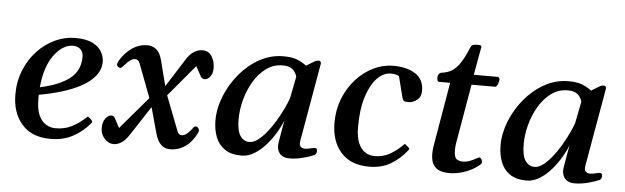

<svg xmlns="http://www.w3.org/2000/svg" viewBox="-44 -787 3101 952"><g transform="rotate(5 1506.5 -310.5)"><path d="M454.6 -389.6Q454.6 -350.6 429.9 -319.6Q405.3 -288.6 362.5 -265.1Q319.8 -241.7 265.9 -225.3Q211.9 -209 152.8 -198.7Q152.8 -193.4 152.8 -187.5Q152.8 -181.6 152.8 -175.8Q152.8 -126 166.5 -96.4Q180.2 -66.9 202.6 -53.7Q225.1 -40.5 249.5 -40.5Q293.5 -40.5 327.9 -57.4Q362.3 -74.2 397.5 -106Q399.9 -108.4 402.3 -110.4Q404.8 -112.3 407.7 -110.4Q412.6 -107.9 418 -102.8Q423.3 -97.7 426.3 -92.8Q427.2 -91.3 427.7 -90.3Q428.2 -89.4 428.2 -88.9Q428.2 -86.4 426.5 -84.2Q424.8 -82 423.8 -80.1Q388.7 -37.6 340.3 -11.7Q292 14.2 229 14.2Q136.7 14.2 86.9 -42.2Q37.1 -98.6 37.1 -190.9Q37.1 -255.4 59.6 -311Q82 -366.7 120.6 -408Q159.2 -449.2 208 -472.2Q256.8 -495.1 309.1 -495.1Q365.2 -495.1 397 -478.3Q428.7 -461.4 441.7 -437Q454.6 -412.6 454.6 -389.6ZM302.2 -455.6Q250.5 -455.6 207.5 -397.9Q164.6 -340.3 154.8 -236.3Q250 -256.3 301.8 -296.4Q353.5 -336.4 352.5 -407.2Q352.1 -430.2 337.6 -442.9Q323.2 -455.6 302.2 -455.6Z M543.5 12.7Q517.6 12.7 497.6 -9.8Q477.5 -32.2 478 -62Q478 -92.3 491.9 -110.1Q505.9 -127.9 520 -127.9Q532.7 -127.9 539.1 -115.7L563.5 -69.3L700.7 -230L637.7 -396Q633.8 -406.7 627.9 -411.6Q622.1 -416.5 613.8 -416.5Q603.5 -416.5 592.8 -409.9Q582 -403.3 572.8 -393.1Q556.2 -375.5 552.2 -371.1Q548.3 -366.7 543.5 -366.7Q538.1 -366.7 532.2 -371.3Q526.4 -376 526.4 -382.3Q526.4 -386.2 528.3 -391.1Q530.3 -396 532.7 -400.9Q556.6 -441.4 592 -465.8Q627.4 -490.2 668 -490.2Q694.8 -490.2 713.6 -474.4Q732.4 -458.5 741.7 -421.9L773.9 -295.9L861.8 -434.6Q880.4 -464.8 901.4 -477.1Q922.4 -489.3 940.9 -489.3Q974.6 -489.3 990 -462.9Q1005.4 -436.5 1004.9 -406.2Q1004.9 -377.4 991.9 -362.3Q979 -347.2 965.3 -347.2Q952.1 -347.2 945.3 -359.4L918.5 -408.2L787.1 -251.5L854 -78.6Q857.9 -69.3 863 -64.9Q868.2 -60.5 875.5 -60.5Q891.1 -60.5 906 -74.7Q920.9 -88.9 930.2 -102.5Q932.6 -106.4 935.8 -108.2Q939 -109.9 942.4 -109.9Q949.2 -109.9 954.3 -103.8Q959.5 -97.7 959.5 -90.3Q959.5 -86.4 956.5 -80.1Q934.6 -34.2 900.4 -10.3Q866.2 13.7 824.2 13.7Q796.9 13.7 779.1 -3.9Q761.2 -21.5 751 -57.1L715.3 -186.5L620.1 -40.5Q601.1 -11.2 581.5 0.7Q562 12.7 543.5 12.7Z M1180.2 14.2Q1128.4 14.2 1096.9 -7.3Q1065.4 -28.8 1051 -65.9Q1036.6 -103 1036.6 -148.4Q1036.6 -209 1061 -269.8Q1085.4 -330.6 1127.9 -381.6Q1170.4 -432.6 1226.1 -463.6Q1281.7 -494.6 1344.7 -494.6Q1388.2 -494.6 1413.1 -484.6Q1438 -474.6 1460.4 -458Q1476.1 -466.8 1492.4 -477.5Q1508.8 -488.3 1520 -488.3Q1524.9 -488.3 1529.1 -485.1Q1533.2 -481.9 1532.7 -474.1L1464.4 -84Q1463.4 -76.2 1463.4 -71.8Q1463.4 -60.5 1470.5 -54Q1477.5 -47.4 1492.2 -47.4Q1502.4 -47.4 1517.6 -51.3Q1532.7 -55.2 1539.1 -55.2Q1543.9 -55.2 1547.6 -52.5Q1551.3 -49.8 1551.3 -40Q1551.3 -32.7 1548.3 -27.3Q1545.4 -22 1539.1 -19.5Q1518.1 -10.3 1484.6 -1.5Q1451.2 7.3 1418.5 7.3Q1388.2 7.3 1372.3 -8.8Q1356.4 -24.9 1356.4 -53.7Q1356.4 -57.1 1358.9 -71.8Q1361.3 -86.4 1364.7 -106.4Q1368.2 -126.5 1371.6 -146Q1375 -165.5 1377.4 -177.7Q1368.2 -153.3 1349.1 -120.6Q1330.1 -87.9 1304 -57.1Q1277.8 -26.4 1246.1 -6.1Q1214.4 14.2 1180.2 14.2ZM1213.4 -56.6Q1233.9 -56.6 1255.6 -73Q1277.3 -89.4 1298.8 -116Q1320.3 -142.6 1339.1 -174.1Q1357.9 -205.6 1372.6 -236.1Q1387.2 -266.6 1395.5 -290.5L1417 -399.4Q1411.1 -419.9 1395 -434.6Q1378.9 -449.2 1345.7 -449.2Q1299.3 -449.2 1262.9 -422.4Q1226.6 -395.5 1201.4 -352.5Q1176.3 -309.6 1163.3 -260Q1150.4 -210.4 1150.4 -164.6Q1150.4 -106.4 1168 -81.5Q1185.5 -56.6 1213.4 -56.6Z M1892.6 -495.1Q1959.5 -495.1 2002 -468Q2044.4 -440.9 2044.4 -383.8Q2044.4 -353.5 2024.4 -337.9Q2004.4 -322.3 1983.4 -322.3Q1969.2 -322.3 1961.9 -324.5Q1954.6 -326.7 1950.2 -343.3L1923.8 -446.8Q1919.4 -450.2 1908.7 -452.9Q1897.9 -455.6 1882.8 -455.6Q1846.2 -455.6 1814.5 -422.6Q1782.7 -389.6 1763.2 -327.6Q1743.7 -265.6 1743.7 -178.7Q1743.7 -128.4 1756.6 -98.1Q1769.5 -67.9 1790.8 -54.4Q1812 -41 1836.9 -41Q1878.9 -41 1910.9 -58.6Q1942.9 -76.2 1975.1 -107.4Q1977.5 -110.4 1980 -112.5Q1982.4 -114.7 1985.8 -112.3L2003.9 -96.2Q2006.3 -94.2 2006.3 -91.8Q2006.3 -89.4 2004.2 -87.2Q2002 -85 2001 -82.5Q1967.3 -40 1922.6 -13.2Q1877.9 13.7 1814.5 13.7Q1723.6 13.7 1674.6 -41.5Q1625.5 -96.7 1625.5 -189Q1625.5 -253.9 1647.7 -309.6Q1669.9 -365.2 1707.8 -407Q1745.6 -448.7 1793.5 -471.9Q1841.3 -495.1 1892.6 -495.1Z M2211.4 10.7Q2189 10.7 2168.5 3.9Q2147.9 -2.9 2135 -22Q2122.1 -41 2122.1 -76.7Q2122.1 -84 2122.6 -92Q2123 -100.1 2124 -108.9L2179.7 -435.5H2123Q2118.2 -436 2116.2 -442.4Q2114.3 -448.7 2114.3 -454.6Q2114.3 -466.3 2119.1 -472.7Q2124 -479 2130.4 -481.4Q2159.7 -484.4 2181.9 -497.3Q2204.1 -510.3 2223.6 -539.3Q2243.2 -568.4 2264.2 -619.6Q2268.1 -628.4 2274.7 -631.6Q2281.2 -634.8 2290.5 -634.8H2308.1Q2313 -634.8 2315.7 -632.3Q2318.4 -629.9 2318.4 -626.5L2293 -485.4H2412.1Q2417.5 -484.9 2419.7 -481Q2421.9 -477.1 2421.9 -472.2Q2421.9 -462.4 2416.7 -450.2Q2411.6 -438 2405.3 -435.5H2286.1L2235.4 -141.1Q2233.4 -130.9 2232.9 -121.8Q2232.4 -112.8 2232.4 -105Q2232.4 -69.3 2245.4 -60.5Q2258.3 -51.8 2273.4 -51.8Q2294.4 -51.8 2311.8 -58.8Q2329.1 -65.9 2341.1 -72.8Q2353 -79.6 2356.9 -79.6Q2361.8 -79.6 2366.5 -72.3Q2371.1 -64.9 2371.1 -58.1Q2371.1 -50.8 2366.7 -46.9Q2347.7 -29.8 2323 -16.8Q2298.3 -3.9 2269.8 3.4Q2241.2 10.7 2211.4 10.7Z M2599.1 14.2Q2547.4 14.2 2515.9 -7.3Q2484.4 -28.8 2470 -65.9Q2455.6 -103 2455.6 -148.4Q2455.6 -209 2480 -269.8Q2504.4 -330.6 2546.9 -381.6Q2589.4 -432.6 2645 -463.6Q2700.7 -494.6 2763.7 -494.6Q2807.1 -494.6 2832 -484.6Q2856.9 -474.6 2879.4 -458Q2895 -466.8 2911.4 -477.5Q2927.7 -488.3 2939 -488.3Q2943.8 -488.3 2948 -485.1Q2952.1 -481.9 2951.7 -474.1L2883.3 -84Q2882.3 -76.2 2882.3 -71.8Q2882.3 -60.5 2889.4 -54Q2896.5 -47.4 2911.1 -47.4Q2921.4 -47.4 2936.5 -51.3Q2951.7 -55.2 2958 -55.2Q2962.9 -55.2 2966.6 -52.5Q2970.2 -49.8 2970.2 -40Q2970.2 -32.7 2967.3 -27.3Q2964.4 -22 2958 -19.5Q2937 -10.3 2903.6 -1.5Q2870.1 7.3 2837.4 7.3Q2807.1 7.3 2791.3 -8.8Q2775.4 -24.9 2775.4 -53.7Q2775.4 -57.1 2777.8 -71.8Q2780.3 -86.4 2783.7 -106.4Q2787.1 -126.5 2790.5 -146Q2793.9 -165.5 2796.4 -177.7Q2787.1 -153.3 2768.1 -120.6Q2749 -87.9 2722.9 -57.1Q2696.8 -26.4 2665 -6.1Q2633.3 14.2 2599.1 14.2ZM2632.3 -56.6Q2652.8 -56.6 2674.6 -73Q2696.3 -89.4 2717.8 -116Q2739.3 -142.6 2758.1 -174.1Q2776.9 -205.6 2791.5 -236.1Q2806.2 -266.6 2814.5 -290.5L2835.9 -399.4Q2830.1 -419.9 2814 -434.6Q2797.9 -449.2 2764.6 -449.2Q2718.3 -449.2 2681.9 -422.4Q2645.5 -395.5 2620.4 -352.5Q2595.2 -309.6 2582.3 -260Q2569.3 -210.4 2569.3 -164.6Q2569.3 -106.4 2586.9 -81.5Q2604.5 -56.6 2632.3 -56.6Z"/></g></svg>

Font: Gelasio Medium
Style: Italic
Weight: 500
Italic angle: -8.5°
Designer: Eben Sorkin
Foundry: Eben Sorkin
Version: Version 1.008